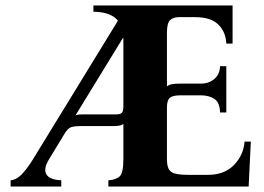

<svg xmlns="http://www.w3.org/2000/svg" viewBox="-20 -685 970 705"><path d="M878 -165H901L893 0H378V-23Q407 -25 420 -38Q433 -51 433 -100V-230Q427 -225 417 -223.5Q407 -222 396 -222H273Q253 -222 241 -218Q229 -214 217 -194L160 -100Q139 -66 150 -45.5Q161 -25 205 -23V0H19V-23Q41 -25 60.5 -45.5Q80 -66 101 -100L413 -609Q388 -641 323 -642V-665H834V-525H811Q809 -568 781.5 -595Q754 -622 697 -622H637Q616 -622 604.5 -611Q593 -600 593 -565V-368Q601 -374 612.5 -376Q624 -378 640 -378H717Q747 -378 767 -395Q787 -412 788 -442H811V-272H788Q787 -309 767 -322Q747 -335 717 -335H642Q615 -335 604 -326Q593 -317 593 -291V-100Q593 -65 608.5 -54Q624 -43 669 -43H744Q804 -43 839 -79Q874 -115 878 -165ZM433 -294V-545H431L257 -261Q262 -264 269.5 -264.5Q277 -265 286 -265H406Q421 -265 427 -270.5Q433 -276 433 -294Z"/></svg>

Font: Bona Nova SC
Style: Bold
Weight: 700
Designer: Mateusz Machalski
Foundry: Capitalics
Version: Version 4.001; ttfautohint (v1.8.4.7-5d5b)